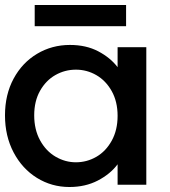

<svg xmlns="http://www.w3.org/2000/svg" viewBox="-29 -740 679 769"><path d="M251 -560Q316 -560 364.5 -534.5Q413 -509 442 -471V-551H557V0H442V-82Q413 -43 363 -17Q313 9 249 9Q178 9 119 -27.5Q60 -64 25.5 -129.5Q-9 -195 -9 -278Q-9 -361 25.5 -425Q60 -489 119.5 -524.5Q179 -560 251 -560ZM275 -461Q231 -461 193 -439.5Q155 -418 131.5 -376.5Q108 -335 108 -278Q108 -221 131.5 -178Q155 -135 193.5 -112.5Q232 -90 275 -90Q319 -90 357 -112Q395 -134 418.5 -176.5Q442 -219 442 -276Q442 -333 418.5 -375Q395 -417 357 -439Q319 -461 275 -461ZM476 -720V-635H110V-720Z"/></svg>

Font: Poppins Medium A&M
Style: Regular
Weight: 500
Designer: Ninad Kale (Devanagari), Jonny Pinhorn (Latin)
Foundry: Indian Type Foundry
Version: 4.004